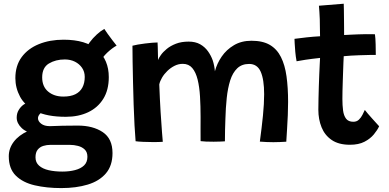

<svg xmlns="http://www.w3.org/2000/svg" viewBox="-20 -736 2040 1006"><path d="M325 -124Q226 -124 168 -153.5Q110 -183 85.2 -229.2Q60.5 -275.5 60.5 -326.5Q60.5 -392 93.5 -436.8Q126.5 -481.5 183.8 -504.8Q241 -528 313 -528Q430.5 -528 490.2 -474.8Q550 -421.5 550 -332Q550 -264.5 521.2 -218.2Q492.5 -172 442 -148Q391.5 -124 325 -124ZM301 249.5Q224.5 249.5 162 235Q99.5 220.5 62.8 184.2Q26 148 26 82.5Q26 41.5 52 7Q78 -27.5 126.5 -49.5Q175 -71.5 241.5 -75Q273 -76.5 308.2 -77.2Q343.5 -78 387.5 -78Q467 -78 518.2 -43.8Q569.5 -9.5 569.5 66Q569.5 132 534.8 172.5Q500 213 439.5 231.2Q379 249.5 301 249.5ZM306.5 163Q343.5 163 373.2 155.2Q403 147.5 420.5 130.8Q438 114 438 85.5Q438 61 424 47.5Q410 34 388.8 28.5Q367.5 23 346 23Q331 23 311.2 23Q291.5 23 273.5 23Q255.5 23 244 23Q224.5 23 206.8 28.5Q189 34 177.5 48.2Q166 62.5 166 88.5Q166 115.5 184.8 132Q203.5 148.5 235.2 155.8Q267 163 306.5 163ZM184.5 -27Q120.5 -39.5 94 -64.8Q67.5 -90 67.5 -119.5Q67.5 -142 77.8 -159.2Q88 -176.5 103.2 -187.5Q118.5 -198.5 133.5 -202L219.5 -157Q198.5 -150 188.8 -139Q179 -128 179 -116.5Q179 -101 195.5 -88Q212 -75 241.5 -75ZM312 -230Q350 -230 374.8 -242.2Q399.5 -254.5 411.8 -277.8Q424 -301 424 -333Q424 -360 410 -380.5Q396 -401 372.5 -412.8Q349 -424.5 319.5 -424.5Q271.5 -424.5 236.2 -403.2Q201 -382 201 -330.5Q201 -282.5 232.2 -256.2Q263.5 -230 312 -230ZM504 -407.5 426.5 -472.5Q433.5 -492 449.8 -514Q466 -536 486.8 -555Q507.5 -574 526.5 -584.5Q532.5 -575 544.5 -558.2Q556.5 -541.5 569.5 -524.5Q582.5 -507.5 591 -497Q580.5 -491.5 567.5 -481.8Q554.5 -472 541.5 -459.8Q528.5 -447.5 518.5 -434Q508.5 -420.5 504 -407.5Z M690.5 4Q687.5 -29.5 684.8 -79.8Q682 -130 680.2 -188.2Q678.5 -246.5 677 -304.8Q675.5 -363 674.8 -413.2Q674 -463.5 674 -496.5Q684.5 -499.5 702 -502.5Q719.5 -505.5 739.2 -508Q759 -510.5 776.8 -512Q794.5 -513.5 805.5 -513.5Q806 -505.5 806.5 -492.2Q807 -479 807.2 -464.8Q807.5 -450.5 807.8 -438.8Q808 -427 808 -421.5Q811.5 -431.5 822.8 -447.5Q834 -463.5 853.8 -479.8Q873.5 -496 902 -507Q930.5 -518 968.5 -518Q1004 -518 1028.8 -504Q1053.5 -490 1069.8 -467.2Q1086 -444.5 1095 -418.5Q1099.5 -404.5 1102.2 -390.2Q1105 -376 1106 -362.5Q1116.5 -403 1141.5 -439.5Q1166.5 -476 1205.8 -499.2Q1245 -522.5 1298 -522.5Q1356.5 -522.5 1393.8 -500.8Q1431 -479 1452 -437.2Q1473 -395.5 1481.2 -336.2Q1489.5 -277 1489.5 -202Q1489.5 -169 1488 -133Q1486.5 -97 1484.2 -61.2Q1482 -25.5 1480 6.5Q1464 7.5 1446.8 8.2Q1429.5 9 1412.5 9Q1395 9 1377.2 8.2Q1359.5 7.5 1341.5 6Q1351.5 -68 1357.8 -130.8Q1364 -193.5 1364 -242Q1364 -319.5 1346 -360.2Q1328 -401 1285.5 -401Q1247 -401 1223 -378Q1199 -355 1186.2 -314.8Q1173.5 -274.5 1168 -222.5Q1162.5 -170.5 1161 -112.5Q1160 -85.5 1159.2 -55.8Q1158.5 -26 1158.5 4.5Q1149.5 5 1133.2 5.8Q1117 6.5 1099.5 6.5Q1079 6.5 1059.5 5.8Q1040 5 1031 3.5Q1030.5 -30 1030.8 -60.5Q1031 -91 1031 -122.5Q1031 -180 1028 -230.2Q1025 -280.5 1015.5 -319Q1006 -357.5 987.5 -379.5Q969 -401.5 937.5 -401.5Q915 -401.5 894.2 -391Q873.5 -380.5 856.8 -364.2Q840 -348 829 -329.2Q818 -310.5 814.5 -293.5Q817.5 -214 821.5 -149.2Q825.5 -84.5 828.8 -43.5Q832 -2.5 833 7Q828 7.5 812.5 8Q797 8.5 785 8.5Q757.5 8.5 730.5 7.2Q703.5 6 690.5 4Z M1966.5 -74.5Q1957.5 -54.5 1938.8 -31.8Q1920 -9 1889.5 6.8Q1859 22.5 1813.5 22.5Q1754.5 22.5 1718 -2.5Q1681.5 -27.5 1664.8 -69.2Q1648 -111 1648 -160.5Q1648 -187 1648.8 -218.8Q1649.5 -250.5 1650.5 -283.2Q1651.5 -316 1652.8 -345.5Q1654 -375 1655.2 -397.8Q1656.5 -420.5 1657 -432.5Q1614.5 -428 1580 -422.8Q1545.5 -417.5 1534 -415Q1529.5 -438.5 1527.2 -464Q1525 -489.5 1524 -508.5Q1523 -527.5 1523 -532.5Q1551.5 -536.5 1586 -540.2Q1620.5 -544 1657 -546Q1656.5 -560.5 1656.2 -587Q1656 -613.5 1655.5 -635.5Q1655 -655 1653.5 -674.2Q1652 -693.5 1651 -706L1781 -716.5Q1781 -710 1781.8 -685.8Q1782.5 -661.5 1782.5 -627.5Q1782.5 -612.5 1782.8 -591.8Q1783 -571 1783 -552.5Q1799.5 -553.5 1821.5 -554.5Q1843.5 -555.5 1856.5 -556Q1878.5 -557 1897 -557Q1915.5 -557 1928 -556.8Q1940.5 -556.5 1944.5 -556.5Q1947.5 -536 1948.2 -503.8Q1949 -471.5 1949 -448Q1944 -448.5 1916 -448Q1888 -447.5 1861 -446.5Q1841.5 -446 1818.5 -444.5Q1795.5 -443 1781 -441.5Q1780.5 -430.5 1779.5 -409.8Q1778.5 -389 1777.8 -363.2Q1777 -337.5 1776 -310.5Q1775 -283.5 1774.5 -259Q1774 -234.5 1774 -217Q1774 -184.5 1777.5 -157.5Q1781 -130.5 1793.2 -114.2Q1805.5 -98 1831.5 -98Q1849 -98 1860.5 -109Q1872 -120 1879.2 -134.5Q1886.5 -149 1891.5 -160Q1897 -152.5 1908 -139.8Q1919 -127 1931.2 -113.5Q1943.5 -100 1953.2 -89.2Q1963 -78.5 1966.5 -74.5Z"/></svg>

Font: Grandstander Thin SemiBold
Style: Regular
Weight: 600
Version: Version 1.200